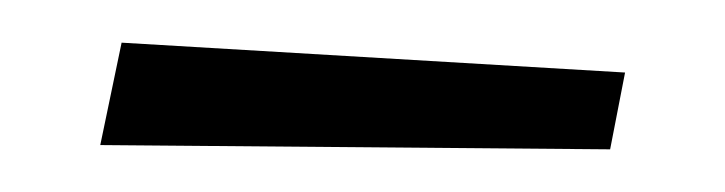

<svg xmlns="http://www.w3.org/2000/svg" viewBox="-20 -635 340 90"><path d="M266 -565 27 -567 37 -615 273 -601Z"/></svg>

Font: Marhey Light
Style: Regular
Weight: 300
Designer: Nur Syamsi & Bustanul Arifin
Foundry: Namelatype
Version: Version 1.000